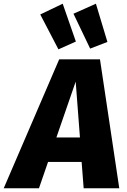

<svg xmlns="http://www.w3.org/2000/svg" viewBox="-77 -1015 682 1035"><path d="M363 -142H182L133 0H-57L242 -695H462L566 0H374ZM354 -274 331 -575 227 -274ZM332 -791 238 -749 140 -937 261 -995ZM502 -789 409 -753 319 -941 440 -995Z"/></svg>

Font: Trujillo ExtraBold
Style: Italic
Weight: 800
Italic angle: -8°
Designer: Fira Sans original fonts by bBox Type GmbH, Carrois Corporate GbR, & Edenspiekermann AG / Changes by Cristiano Sobral
Foundry: Fira Sans original fonts by bBox Type GmbH, Carrois Corporate GbR, & Edenspiekermann AG / Changes by Cristiano Sobral
Version: Version 4.301;July 28, 2020;FontCreator 13.0.0.2655 64-bit